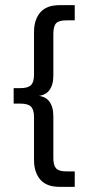

<svg xmlns="http://www.w3.org/2000/svg" viewBox="-20 -603 344 745"><path d="M33 -201V-261H59Q88 -261 100 -272.5Q112 -284 112 -314V-479Q112 -526 136 -554.5Q160 -583 211 -583H270V-524H237Q208 -524 197.5 -512.5Q187 -501 187 -471V-309Q187 -272 170 -251Q153 -230 116 -230V-232Q153 -232 170 -211Q187 -190 187 -152V10Q187 38 197.5 50Q208 62 237 62H270V122H211Q160 122 136 93.5Q112 65 112 18V-148Q112 -178 100 -189.5Q88 -201 59 -201Z"/></svg>

Font: Rokkitt SemiBold
Style: Regular
Weight: 400
Version: Version 3.103